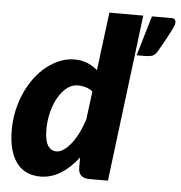

<svg xmlns="http://www.w3.org/2000/svg" viewBox="-53 -799 808 858"><g transform="rotate(5 350.5 -370.0)"><path d="M680 -748.5Q693.5 -748.5 697.2 -743Q701 -737.5 701 -732Q701 -727.5 699.5 -721.2Q698 -715 691.2 -701Q684.5 -687 671 -661.8Q657.5 -636.5 633 -594.5Q623 -578 610.5 -573.8Q598 -569.5 579 -569.5H541L594 -748.5ZM379 0Q364.5 0 354.8 -3.8Q345 -7.5 339.2 -14Q333.5 -20.5 331.2 -29.5Q329 -38.5 329 -49V-92.5Q293.5 -45.5 250.5 -18.8Q207.5 8 159 8Q127 8 100.5 -3.2Q74 -14.5 54.8 -38.5Q35.5 -62.5 24.8 -99.8Q14 -137 14 -189Q14 -234 23.5 -276.8Q33 -319.5 50 -357Q67 -394.5 90.5 -425.8Q114 -457 142.2 -479.2Q170.5 -501.5 202 -514Q233.5 -526.5 267 -526.5Q299 -526.5 324.8 -515.8Q350.5 -505 370 -487.5L403 -748.5H555L462 0ZM221 -110Q237 -110 254.2 -122Q271.5 -134 287.8 -155Q304 -176 318 -204.2Q332 -232.5 342 -265L358 -391Q343.5 -402.5 325.8 -407.5Q308 -412.5 292 -412.5Q265 -412.5 242.2 -394.5Q219.5 -376.5 203 -347.2Q186.5 -318 177.2 -280.5Q168 -243 168 -204Q168 -154.5 182.5 -132.2Q197 -110 221 -110Z"/></g></svg>

Font: Lato Black
Style: Italic
Weight: 900
Italic angle: -7°
Designer: Lukasz Dziedzic
Foundry: tyPoland Lukasz Dziedzic
Version: Version 2.007; 2014-02-27